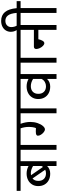

<svg xmlns="http://www.w3.org/2000/svg" viewBox="1121 -2138 997 3319"><g transform="rotate(-90 1619.5 -478.5)"><path d="M613 -621H493V0H409V-162Q359 -109 277 -109Q213 -109 164 -135Q115 -161 88.5 -208Q62 -255 62 -316Q62 -376 90 -421.5Q118 -467 167 -492Q216 -517 279 -517Q347 -517 409 -484V-621H-20V-689H613ZM250 -441 394 -233Q407 -255 409 -258V-406Q345 -444 285 -444Q266 -444 250 -441ZM284 -182Q317 -182 345 -196L194 -415Q152 -381 152 -314Q152 -253 187 -217.5Q222 -182 284 -182Z M894 -621H774V0H690V-621H573V-689H894Z M1525 -621H1405V0H1321V-621H1139Q1171 -533 1171 -452Q1171 -385 1151 -327Q1131 -269 1100.5 -234.5Q1070 -200 1042 -200Q1021 -200 995 -220Q969 -240 951 -268.5Q933 -297 933 -322Q933 -338 947.5 -348Q962 -358 1009 -358Q1019 -358 1065 -356Q1085 -404 1085 -481Q1085 -551 1061 -621H854V-689H1525Z M2119 -621H1999V0H1915V-164Q1863 -109 1782 -109Q1718 -109 1669 -135Q1620 -161 1593.5 -208Q1567 -255 1567 -316Q1567 -376 1595 -421.5Q1623 -467 1672.5 -492Q1722 -517 1786 -517Q1853 -517 1915 -484V-621H1485V-689H2119ZM1915 -260V-405Q1852 -444 1790 -444Q1728 -444 1692.5 -409.5Q1657 -375 1657 -314Q1657 -253 1692 -217.5Q1727 -182 1789 -182Q1827 -182 1862 -202Q1897 -222 1915 -260Z M2400 -621H2280V0H2196V-621H2079V-689H2400Z M2967 -621H2847V0H2763V-314H2601Q2591 -269 2573.5 -240Q2556 -211 2532 -211Q2510 -211 2486.5 -233.5Q2463 -256 2447.5 -289Q2432 -322 2432 -350Q2432 -370 2443 -380.5Q2454 -391 2473 -391H2763V-621H2360V-689H2967Z M3259 -621H3139V0H3055V-621H2938V-689H3056Q3047 -794 3012.5 -839Q2978 -884 2920 -884Q2870 -884 2840.5 -855.5Q2811 -827 2811 -783Q2811 -726 2840 -679L2781 -661Q2758 -683 2743.5 -717Q2729 -751 2729 -789Q2729 -836 2751.5 -874Q2774 -912 2817 -934.5Q2860 -957 2919 -957Q3015 -957 3070 -892Q3125 -827 3138 -689H3259Z"/></g></svg>

Font: Fira GO
Style: Regular
Weight: 400
Designer: Carrois Corporate
Foundry: Carrois Corporate GbR
Version: Version 0.300